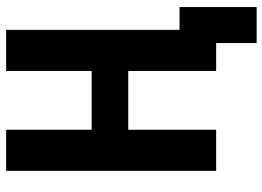

<svg xmlns="http://www.w3.org/2000/svg" viewBox="-138 -602 875 640"><g transform="rotate(-90 300.0 -282.5)"><path d="M520 -122H596V135H476V0H383V-293H187V0H50V-700H187V-415H383V-700H520Z"/></g></svg>

Font: PT Mono
Style: Bold
Weight: 700
Monospace: yes
Designer: A.Korolkova, I.Chaeva
Foundry: ParaType Ltd
Version: Version 1.000 OFL